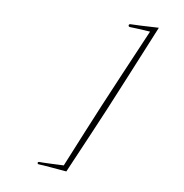

<svg xmlns="http://www.w3.org/2000/svg" viewBox="-75 -632 756 791"><g transform="rotate(10 303.0 -236.5)"><path d="M526.4 -561.3C520.8 -561 515.3 -560.7 509.7 -560.4C471.6 -558.2 427.7 -555.4 408.1 -555.4C404.8 -555.4 402.1 -552.7 402.1 -549.4C402.1 -546.2 404.8 -543.5 408.1 -543.5C425 -543.5 459.8 -541.4 493.5 -539.4C433.9 -400.8 380.3 -276 350 -204C325.1 -144.9 284.8 -46.6 239.1 65.1C200.7 66.8 156.2 69.1 136.4 68.7C136.4 68.7 136.3 68.7 136.3 68.7C133.5 68.7 131.3 70.9 131.3 73.7C131.3 76.4 133.5 78.6 136.2 78.7C157.3 79.1 206.6 83.8 246.5 87.1L253.8 87.7L257.1 80.2C306.1 -33.2 349.3 -133.4 374.6 -193.7C405.9 -268.1 460.1 -399.9 519.8 -545.2Z"/></g></svg>

Font: Sinatra
Style: Regular
Weight: 400
Designer: Fahmi
Version: Version 0.1